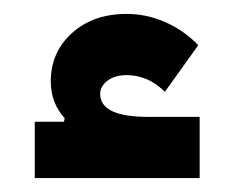

<svg xmlns="http://www.w3.org/2000/svg" viewBox="-20 -772 337 276"><path d="M30 -597H72L73 -602Q53 -624 53 -655Q53 -697 83.5 -724.5Q114 -752 162 -752Q191 -752 218 -740Q245 -728 265 -707L217 -640Q193 -664 162 -664Q145 -664 134.5 -656Q124 -648 124 -637Q124 -604 193 -604H267V-516H30Z"/></svg>

Font: IBM Plex Arabic
Style: Bold
Weight: 700
Designer: Mike Abbink, Paul van der Laan, Pieter van Rosmalen, Wael Morcos, Khajak Apelian
Foundry: Bold Monday
Version: Version 1.0